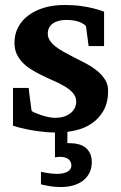

<svg xmlns="http://www.w3.org/2000/svg" viewBox="-20 -520 485 771"><path d="M348.6 130.9Q348.6 155.3 339.4 173.8Q330.1 192.4 313.7 205.1Q297.4 217.8 274.7 224.4Q252 231 225.6 231Q210 231 195.3 229.5Q180.7 228 169.4 225.6Q156.2 223.6 144.5 220.2V169.9Q155.8 172.4 167 174.3Q176.8 175.8 187.5 177Q198.2 178.2 207.5 178.2Q217.3 178.2 227.8 176.8Q238.3 175.3 246.8 171.6Q255.4 168 261 161.1Q266.6 154.3 266.6 144Q266.6 135.3 262.9 128.7Q259.3 122.1 253.2 117.9Q247.1 113.8 239.3 111.8Q231.4 109.9 222.7 109.9Q219.7 109.9 216.1 110.1Q212.4 110.4 209 110.8Q205.1 111.3 200.7 111.8V12.2Q168.5 11.7 140.6 7.8Q108.9 3.9 84.5 -1.5Q56.2 -7.3 32.2 -15.1V-167H95.2Q96.2 -156.7 98.1 -141.1Q100.1 -125.5 102.1 -110.8Q104 -93.8 106.9 -75.2Q107.9 -72.8 118.2 -68.1Q128.4 -63.5 142.6 -58.6Q156.7 -53.7 172.4 -50.3Q188 -46.9 200.2 -46.9Q225.6 -46.9 242.2 -53.7Q258.8 -60.5 268.6 -70.3Q278.3 -80.1 282.2 -91.1Q286.1 -102.1 286.1 -110.8Q286.1 -131.3 273.2 -146.2Q260.3 -161.1 239.7 -173.3Q219.2 -185.5 193.6 -196.5Q168 -207.5 143.1 -220.2Q122.1 -230.5 103 -242.7Q84 -254.9 69.6 -270Q55.2 -285.2 46.6 -304.2Q38.1 -323.2 38.1 -348.1Q38.1 -382.8 53 -410.9Q67.9 -439 94.7 -458.7Q121.6 -478.5 158.2 -489.3Q194.8 -500 238.8 -500Q275.9 -500 305.4 -495.8Q335 -491.7 355.5 -486.3Q379.4 -480.5 397.9 -473.1V-335H335.9L325.2 -415Q315.4 -426.3 294.9 -433.1Q274.4 -439.9 247.1 -439.9Q211.9 -439.9 191.9 -425.5Q171.9 -411.1 171.9 -384.8Q171.9 -370.1 180.2 -357.4Q188.5 -344.7 202.6 -333.5Q216.8 -322.3 234.9 -312.3Q252.9 -302.2 272.9 -292Q297.9 -279.3 323.2 -266.1Q348.6 -252.9 368.7 -236.8Q388.7 -220.7 401.4 -200.9Q414.1 -181.2 414.1 -155.8Q414.1 -108.4 396 -76.4Q377.9 -44.4 349.1 -24.7Q320.3 -4.9 283.7 3.4Q267.1 7.3 250.5 9.3V54.2Q252 54.7 253.9 54.7Q256.3 55.2 264.6 55.2Q281.7 55.2 297.1 59.6Q312.5 64 324 73.2Q335.4 82.5 342 96.9Q348.6 111.3 348.6 130.9Z"/></svg>

Font: Charis SIL Viet
Style: Bold
Weight: 700
Foundry: SIL International
Version: Version 5.000